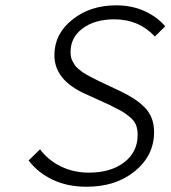

<svg xmlns="http://www.w3.org/2000/svg" viewBox="-20 -692 643 724"><path d="M306.2 12.2Q234.4 12.2 178.7 -14.2Q123 -40.5 87.9 -86.9L130.9 -128.9Q161.6 -87.9 209.5 -64.5Q257.3 -41 314.9 -41Q397.9 -41 448.5 -80.1Q499 -119.1 499 -183.1Q499 -205.1 492.7 -221.2Q486.3 -237.3 468 -252Q449.7 -266.6 439.5 -272.5Q429.2 -278.3 399.4 -293Q397.9 -293.9 396.7 -294.7Q395.5 -295.4 394 -295.9L301.8 -337.9Q185.1 -390.1 185.1 -483.9Q185.1 -564 252.7 -617.9Q320.3 -671.9 418 -671.9Q477.5 -671.9 525.1 -650.1Q572.8 -628.4 603 -592.8L564 -554.2Q503.9 -619.1 411.1 -619.1Q337.9 -619.1 292 -585.2Q246.1 -551.3 246.1 -496.1Q246.1 -485.8 247.8 -476.8Q249.5 -467.8 254.2 -460Q258.8 -452.1 262.7 -445.8Q266.6 -439.5 274.9 -432.9Q283.2 -426.3 287.8 -422.4Q292.5 -418.5 303.2 -412.4Q314 -406.2 318.6 -403.8Q323.2 -401.4 335.4 -395.3Q347.7 -389.2 351.1 -387.2L439.9 -345.2Q467.8 -331.1 486.6 -318.8Q505.4 -306.6 523.9 -288.6Q542.5 -270.5 551.8 -246.8Q561 -223.1 561 -193.8Q561 -106.4 489.3 -47.1Q417.5 12.2 306.2 12.2Z"/></svg>

Font: Office Code Pro D Light Italic
Style: Regular
Weight: 300
Italic angle: -9°
Designer: Nathan Rutzky & Paul D. Hunt
Foundry: Adobe Systems Incorporated
Version: Version 1.004;PS 001.004;hotconv 1.0.70;makeotf.lib2.5.58329